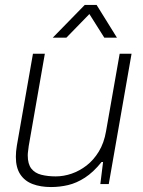

<svg xmlns="http://www.w3.org/2000/svg" viewBox="-20 -743 578 775"><path d="M186 12Q144 12 112 0Q80 -12 62 -39Q44 -66 44 -110Q44 -121 45 -132Q46 -143 48 -155L113 -526H161L96 -154Q95 -144 93.5 -134Q92 -124 92 -116Q92 -81 106.5 -62.5Q121 -44 147 -37.5Q173 -31 205 -31Q237 -31 269 -42Q301 -53 329.5 -75Q358 -97 379 -131.5Q400 -166 408 -213L463 -526H511L419 0H385L396 -89H390Q357 -48 323 -26Q289 -4 255 4Q221 12 186 12ZM193 -591 322 -723H370L452 -591H401L329 -705H359L248 -591Z"/></svg>

Font: Archivo SemiBold Thin
Style: Italic
Weight: 250
Italic angle: -10°
Version: Version 2.001